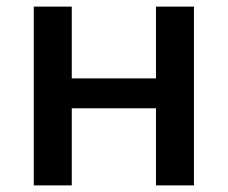

<svg xmlns="http://www.w3.org/2000/svg" viewBox="-20 -560 688 580"><path d="M196.8 -540V-323.2H451.2V-540H565.9V0H451.2V-232.9H196.8V0H82V-540Z"/></svg>

Font: Open Sans Semibold
Style: Regular
Weight: 600
Foundry: Ascender Corporation
Version: Version 1.10; ttfautohint (v1.5.65-e2d9)